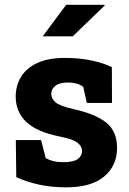

<svg xmlns="http://www.w3.org/2000/svg" viewBox="-20 -782 546 812"><path d="M259.3 10.3Q198.7 10.3 146.2 -1Q93.8 -12.2 48.8 -32.7L46.9 -189.5H153.8L173.3 -113.3Q187 -105.5 204.8 -100.8Q222.7 -96.2 247.1 -96.2Q291.5 -96.2 309.3 -109.6Q327.1 -123 327.1 -143.6Q327.1 -163.1 307.6 -178.5Q288.1 -193.8 228 -205.6Q134.8 -224.6 90.6 -266.8Q46.4 -309.1 46.4 -374Q46.4 -418 67.9 -455.1Q89.4 -492.2 135.5 -514.6Q181.6 -537.1 255.9 -537.1Q315.9 -537.1 367.4 -526.1Q418.9 -515.1 453.1 -498L453.6 -346.7H347.2L332 -415Q306.6 -433.1 267.6 -433.1Q232.4 -433.1 214.6 -419.4Q196.8 -405.8 196.8 -384.8Q196.8 -366.2 214.1 -350.1Q231.4 -334 290 -320.8Q384.3 -299.8 429.7 -263.2Q475.1 -226.6 475.1 -156.7Q475.1 -81.1 420.4 -35.4Q365.7 10.3 259.3 10.3ZM160.6 -628.4 259.8 -761.7H421.9L422.9 -758.8L287.6 -628.4Z"/></svg>

Font: Roboto Slab ExtraBold
Style: Regular
Weight: 800
Designer: Google
Version: Version 2.001; ttfautohint (v1.8.3)